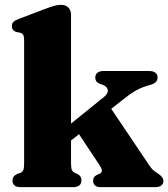

<svg xmlns="http://www.w3.org/2000/svg" viewBox="-20 -772 694 792"><path d="M65.5 0Q47.5 0 39.5 -7.2Q31.5 -14.5 31.5 -27Q31.5 -36.5 36.2 -43.2Q41 -50 51.5 -54.5L65 -59.5Q73 -63 76.2 -70.8Q79.5 -78.5 79.5 -97.5V-607Q79.5 -622 75.5 -628.2Q71.5 -634.5 63 -637L48 -640Q38 -643 33.5 -649Q29 -655 29 -664Q29 -675 35 -681.2Q41 -687.5 57.5 -694L165.5 -735Q189 -744 203.5 -748Q218 -752 231.5 -752Q252 -752 262.5 -740.5Q273 -729 273 -711V-97.5Q273 -78.5 276.5 -71Q280 -63.5 287.5 -59.5L300 -54Q316 -45.5 316 -29Q316 0 281 0ZM217 -217 409.5 -372.5Q426.5 -386.5 424.8 -400.5Q423 -414.5 404 -422L390 -427Q380.5 -431.5 376.8 -437.2Q373 -443 373 -452Q373 -464.5 382 -471.8Q391 -479 406 -479H596.5Q612 -479 621 -472Q630 -465 630 -453.5Q630 -441.5 622.8 -433.5Q615.5 -425.5 592 -419.5Q565 -412 542.2 -399.5Q519.5 -387 487 -361L240 -166.5ZM416 -357 596.5 -89Q605 -76.5 612.2 -70Q619.5 -63.5 630.5 -57Q641.5 -50 647.8 -42Q654 -34 654 -25Q654 -13.5 645.2 -6.8Q636.5 0 621 0H393Q380 0 372 -7.2Q364 -14.5 364 -26.5Q364 -34.5 367.2 -40Q370.5 -45.5 378.5 -50L390 -55Q399.5 -59 400.2 -67.2Q401 -75.5 389 -93L290 -242.5Z"/></svg>

Font: Fraunces ExtraBold
Style: Regular
Weight: 800
Version: Version 1.000;[b76b70a41]